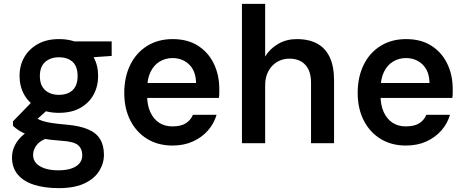

<svg xmlns="http://www.w3.org/2000/svg" viewBox="-20 -740 2406 992"><path d="M284 232Q210 232 155.5 214.5Q101 197 71.5 161.5Q42 126 42 73Q42 40 57.5 9.5Q73 -21 104 -46.5Q135 -72 184 -91L244 -34Q191 -17 171 7.5Q151 32 151 60Q151 87 168 104.5Q185 122 214 131Q243 140 282 140Q320 140 347.5 131Q375 122 390 104.5Q405 87 405 63Q405 29 383.5 10Q362 -9 295 -13Q239 -17 198.5 -24Q158 -31 129 -41.5Q100 -52 80 -64.5Q60 -77 47 -90V-113L152 -221L247 -192L122 -79L153 -139Q164 -132 174.5 -126Q185 -120 202 -114.5Q219 -109 248 -104.5Q277 -100 323 -96Q392 -90 434.5 -72Q477 -54 497 -21.5Q517 11 517 60Q517 104 492.5 143.5Q468 183 416.5 207.5Q365 232 284 232ZM284 -157Q220 -157 174.5 -182.5Q129 -208 105 -251Q81 -294 81 -348Q81 -402 105.5 -444.5Q130 -487 175.5 -512.5Q221 -538 284 -538Q350 -538 395 -512.5Q440 -487 463.5 -444.5Q487 -402 487 -348Q487 -294 463.5 -251Q440 -208 395 -182.5Q350 -157 284 -157ZM284 -250Q330 -250 355.5 -274.5Q381 -299 381 -347Q381 -396 355.5 -420Q330 -444 284 -444Q241 -444 213.5 -420Q186 -396 186 -347Q186 -299 213 -274.5Q240 -250 284 -250ZM373 -438 350 -526H557V-451Z M871 12Q797 12 741 -22Q685 -56 653.5 -117.5Q622 -179 622 -260Q622 -342 653 -405Q684 -468 740.5 -503Q797 -538 872 -538Q949 -538 1002.5 -504Q1056 -470 1084.5 -411.5Q1113 -353 1113 -280Q1113 -270 1113 -259Q1113 -248 1111 -234H708V-311H993Q992 -373 957.5 -406.5Q923 -440 871 -440Q835 -440 805 -422Q775 -404 757.5 -368Q740 -332 740 -277V-248Q740 -197 756.5 -161Q773 -125 802 -106Q831 -87 870 -87Q915 -87 940 -103Q965 -119 977 -147H1099Q1086 -102 1054.5 -66Q1023 -30 976.5 -9Q930 12 871 12Z M1230 0V-720H1350V-448Q1375 -489 1417.5 -513.5Q1460 -538 1513 -538Q1577 -538 1620 -514Q1663 -490 1684.5 -442.5Q1706 -395 1706 -324V0H1587V-313Q1587 -373 1557.5 -405Q1528 -437 1475 -437Q1441 -437 1412.5 -420.5Q1384 -404 1367 -373Q1350 -342 1350 -299V0Z M2077 12Q2003 12 1947 -22Q1891 -56 1859.5 -117.5Q1828 -179 1828 -260Q1828 -342 1859 -405Q1890 -468 1946.5 -503Q2003 -538 2078 -538Q2155 -538 2208.5 -504Q2262 -470 2290.5 -411.5Q2319 -353 2319 -280Q2319 -270 2319 -259Q2319 -248 2317 -234H1914V-311H2199Q2198 -373 2163.5 -406.5Q2129 -440 2077 -440Q2041 -440 2011 -422Q1981 -404 1963.5 -368Q1946 -332 1946 -277V-248Q1946 -197 1962.5 -161Q1979 -125 2008 -106Q2037 -87 2076 -87Q2121 -87 2146 -103Q2171 -119 2183 -147H2305Q2292 -102 2260.5 -66Q2229 -30 2182.5 -9Q2136 12 2077 12Z"/></svg>

Font: DM Sans 9pt
Style: Semibold
Weight: 600
Designer: Colophon Foundry, Jonny Pinhorn
Foundry: Colophon Foundry
Version: Version 4.004;gftools[0.9.30]